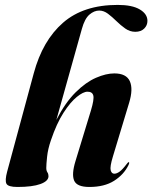

<svg xmlns="http://www.w3.org/2000/svg" viewBox="-20 -752 620 782"><path d="M187.5 -181Q175 -145 171.8 -113.5Q168.5 -82 168.5 -68Q168.5 -57 173 -50.2Q177.5 -43.5 177.5 -34.5Q177.5 -14.5 144.8 -2.5Q112 9.5 51 9.5Q13 9.5 6.2 -3.8Q-0.5 -17 9 -52.5L117.5 -453.5Q153.5 -587 236.8 -659.5Q320 -732 459.5 -732Q518.5 -732 549.5 -713.5Q580.5 -695 580.5 -667Q580.5 -648.5 567.2 -635.5Q554 -622.5 531 -622.5Q509 -622.5 490.2 -635.8Q471.5 -649 454.2 -666Q437 -683 419.8 -696Q402.5 -709 384 -709Q363.5 -709 344.2 -692.5Q325 -676 313.5 -634.5L209.5 -263.5Q246 -334.5 288 -376Q330 -417.5 371 -435.2Q412 -453 445.5 -453Q494.5 -453 508.8 -421.2Q523 -389.5 506 -333.5L440 -115Q427 -72.5 430.8 -58.5Q434.5 -44.5 445.5 -44.5Q455.5 -44.5 467.2 -53Q479 -61.5 496 -84Q502 -92 504 -91.5Q509 -91.5 503 -79Q484 -40.5 444.5 -15.5Q405 9.5 344 9.5Q293 9.5 282 -16.5Q271 -42.5 287.5 -96L350.5 -302.5Q364 -347.5 360 -363Q356 -378.5 336.5 -378.5Q319 -378.5 292.8 -357.2Q266.5 -336 238.5 -292.5Q210.5 -249 187.5 -181Z"/></svg>

Font: Fraunces 144pt S000
Style: Bold Italic
Weight: 700
Italic angle: -16°
Version: Version 1.000; ttfautohint (v1.8.3)